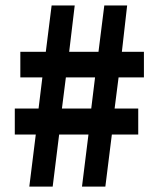

<svg xmlns="http://www.w3.org/2000/svg" viewBox="-20 -690 583 710"><path d="M88.4 0 112.3 -192.4H34.7V-288.6H122.6L136.7 -403.8H55.2V-498.5H149.4L170.9 -669.9H256.3L235.8 -498.5H344.2L365.7 -669.9H450.2L430.7 -498.5H512.2V-403.8H418.5L403.8 -288.6H491.2V-192.4H393.6L369.6 0H283.2L307.1 -192.4H198.7L174.8 0ZM209 -288.6H317.4L331.5 -403.8H223.6Z"/></svg>

Font: Akatab Black
Style: Regular
Weight: 900
Designer: SIL Global
Foundry: SIL Global
Version: Version 4.000